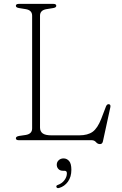

<svg xmlns="http://www.w3.org/2000/svg" viewBox="-20 -720 624 986"><path d="M252.5 -678.5 218.5 -673Q185.5 -667.5 185.5 -639.5V-65Q185.5 -45 199.2 -35Q213 -25 243.5 -25H387Q430.5 -25 455.8 -43.2Q481 -61.5 500 -110L524.5 -174Q529.5 -185.5 538.5 -185Q550 -184 546.5 -168.5L508.5 6Q505.5 20 493.5 20Q481.5 20 473 10Q464.5 0 451 0H76.5Q61.5 0 61.5 -10Q61.5 -19 78.5 -22L112.5 -27Q145 -32.5 145 -60.5V-639.5Q145 -667.5 112.5 -673L78.5 -678.5Q61.5 -681 61.5 -690Q61.5 -700 76.5 -700H254.5Q269 -700 269 -690Q269 -681 252.5 -678.5ZM303.5 157Q288.5 157 280 148Q271.5 139 271.5 126Q271.5 112 281.5 102.8Q291.5 93.5 306.5 93.5Q323 93.5 334.8 106.8Q346.5 120 346.5 152Q346.5 188.5 329 212.8Q311.5 237 284.5 245Q273 248.5 270 241Q266.5 233 277.5 229.5Q298.5 222 311 205.2Q323.5 188.5 323.5 170Q323.5 157 311.5 157Z"/></svg>

Font: Fraunces 9pt S050 Thin
Style: Regular
Weight: 100
Version: Version 1.000; ttfautohint (v1.8.3)